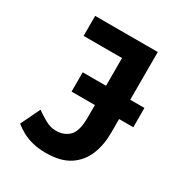

<svg xmlns="http://www.w3.org/2000/svg" viewBox="-167 -813 894 948"><g transform="rotate(30 280.0 -339.0)"><path d="M228 15Q186 15 152.5 6.5Q119 -2 93.5 -16Q68 -30 47 -47L100 -157Q125 -139 155 -122Q185 -105 217 -105Q264 -105 292.5 -134Q321 -163 321 -240V-311H188V-421H321V-579H102V-693H459V-421H540V-311H459V-232Q459 -164 436.5 -108Q414 -52 363.5 -18.5Q313 15 228 15Z"/></g></svg>

Font: Ubuntu Sans Mono
Style: Regular
Weight: 400
Monospace: yes
Designer: Dalton Maag Ltd
Foundry: Dalton Maag Ltd
Version: Version 1.006